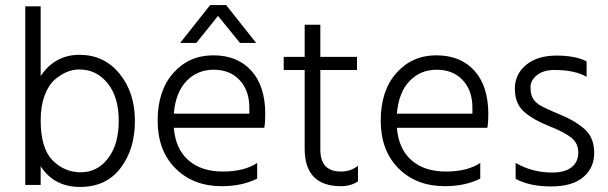

<svg xmlns="http://www.w3.org/2000/svg" viewBox="-20 -732 2407 760"><path d="M141 -256Q141 -145 188 -97.5Q235 -50 300 -50Q365 -50 407.5 -105Q450 -160 450 -254Q450 -348 406 -402.5Q362 -457 294 -457Q243 -457 196 -416Q172 -395 156.5 -353.5Q141 -312 141 -256ZM141 0H80V-707H141V-431Q197 -515 294.5 -515Q392 -515 453 -440.5Q514 -366 514 -253.5Q514 -141 457 -66.5Q400 8 297 8Q194 8 141 -74Z M757 -562H693L812 -712H875L994 -562H930L843 -669ZM668 -282H967V-305Q967 -374 928.5 -415Q890 -456 825.5 -456Q761 -456 718 -411Q675 -366 668 -282ZM858 5Q745 5 674.5 -65.5Q604 -136 604 -254.5Q604 -373 666 -443Q728 -513 824 -513Q920 -513 975 -452Q1030 -391 1030 -280Q1030 -246 1026 -226H668Q675 -142 726 -97.5Q777 -53 862 -53Q947 -53 998 -87V-25Q938 5 858 5Z M1330 5Q1186 5 1186 -143V-455H1103V-507H1186V-634H1248V-507H1393V-455H1248V-140Q1248 -53 1329 -53Q1369 -53 1397 -76V-14Q1368 5 1330 5Z M1551 -282H1850V-305Q1850 -374 1811.5 -415Q1773 -456 1708.5 -456Q1644 -456 1601 -411Q1558 -366 1551 -282ZM1741 5Q1628 5 1557.5 -65.5Q1487 -136 1487 -254.5Q1487 -373 1549 -443Q1611 -513 1707 -513Q1803 -513 1858 -452Q1913 -391 1913 -280Q1913 -246 1909 -226H1551Q1558 -142 1609 -97.5Q1660 -53 1745 -53Q1830 -53 1881 -87V-25Q1821 5 1741 5Z M2021 -24V-87Q2088 -49 2165 -49Q2216 -49 2242.5 -70Q2269 -91 2269 -128Q2269 -165 2241.5 -187Q2214 -209 2152 -233.5Q2090 -258 2054 -290Q2018 -322 2018 -380.5Q2018 -439 2063 -475.5Q2108 -512 2183 -512Q2258 -512 2302 -489V-428Q2255 -455 2175 -455Q2131 -455 2105.5 -434.5Q2080 -414 2080 -387.5Q2080 -361 2087.5 -346Q2095 -331 2113 -318Q2137 -303 2197 -278.5Q2257 -254 2294.5 -220.5Q2332 -187 2332 -127Q2332 -67 2288.5 -30.5Q2245 6 2161 6Q2077 6 2021 -24Z"/></svg>

Font: Hind Colombo Light
Style: Regular
Weight: 300
Designer: Jyotish Sonowal, Aditi Pimprikar
Foundry: Indian Type Foundry
Version: Version 1.000;PS 1.0;hotconv 1.0.86;makeotf.lib2.5.63406; tt